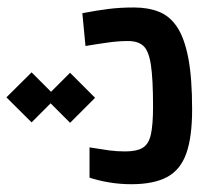

<svg xmlns="http://www.w3.org/2000/svg" viewBox="-30 -612 645 626"><g transform="rotate(-90 293.0 -299.5)"><path d="M248.5 3.9Q158.7 3.9 105.2 -15.1Q51.8 -34.2 28.3 -77.6Q4.9 -121.1 4.9 -194.3Q4.9 -231.9 11 -267.8Q17.1 -303.7 26.4 -330.6H125Q118.7 -292 115.2 -267.1Q111.8 -242.2 111.8 -214.4Q111.8 -177.2 123.5 -157.5Q135.3 -137.7 167 -130.6Q198.7 -123.5 258.3 -123.5Q348.6 -123.5 394.5 -130.6Q440.4 -137.7 456.1 -155.3Q471.7 -172.9 471.7 -204.6Q471.7 -234.9 467.5 -265.6Q463.4 -296.4 455.6 -343.8L562.5 -354Q571.8 -305.2 576.4 -268.1Q581.1 -231 581.1 -185.1Q581.1 -139.6 567.1 -104.2Q553.2 -68.8 517.1 -44.9Q481 -21 416 -8.5Q351.1 3.9 248.5 3.9ZM286.6 -312.5 205.1 -394 268.6 -457.5 206.5 -519.5 288.1 -601.6 369.6 -519.5 306.2 -456.1 368.2 -394Z"/></g></svg>

Font: Cascadia Mono PL SemiBold
Style: Regular
Weight: 600
Monospace: yes
Designer: Aaron Bell
Foundry: Saja Typeworks
Version: Version 2404.023; ttfautohint (v1.8.4)